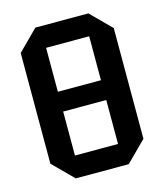

<svg xmlns="http://www.w3.org/2000/svg" viewBox="-106 -780 736 861"><g transform="rotate(-15 262.0 -350.0)"><path d="M46 -93V-607L139 -700H385L478 -607V-93L385 0H139ZM162 -600V-396H362V-600ZM162 -100H362V-304H162Z"/></g></svg>

Font: Tektur SemiCondensed Medium
Style: Regular
Weight: 500
Width: 4
Designer: Adam Jagosz
Foundry: Adam Jagosz
Version: Version 1.005;gftools[0.9.30]